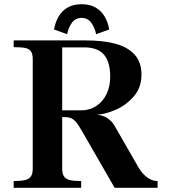

<svg xmlns="http://www.w3.org/2000/svg" viewBox="-20 -892 802 912"><path d="M284.5 -336H263V-368H367Q407 -368 438.2 -389Q469.5 -410 486.5 -446.2Q503.5 -482.5 503.5 -527Q503.5 -597.5 474 -632.2Q444.5 -667 379 -667H270V-700H389Q467.5 -700 525.8 -685Q584 -670 618 -634Q652 -598 652 -537.5Q652 -475 614.2 -432.5Q576.5 -390 526.2 -369.2Q476 -348.5 438.5 -347Q469 -345.5 491 -330.2Q513 -315 524.5 -294L638 -96.5Q654.5 -68 678.2 -50Q702 -32 728.5 -32V0H524.5L366.5 -274.5Q351 -301.5 339 -314.5Q327 -327.5 315 -331.8Q303 -336 284.5 -336ZM135.5 -90.5V-611Q135.5 -636 126.8 -648.2Q118 -660.5 99.2 -664.2Q80.5 -668 45 -668V-700H275.5V-90.5Q275.5 -66 284.5 -53.5Q293.5 -41 312.5 -36.5Q331.5 -32 365.5 -32V0H45V-32Q79.5 -32 98.5 -36.5Q117.5 -41 126.5 -53.5Q135.5 -66 135.5 -90.5ZM367.5 -807Q338.5 -807 321.5 -783.8Q304.5 -760.5 299 -729.5L236.5 -752Q242.5 -785.5 257.8 -812.5Q273 -839.5 300.5 -855.8Q328 -872 367.5 -872Q407.5 -872 434.8 -855.8Q462 -839.5 477.5 -812.8Q493 -786 499 -752L436.5 -729.5Q430.5 -760.5 413.5 -783.8Q396.5 -807 367.5 -807Z"/></svg>

Font: Didactic
Style: Regular
Weight: 400
Designer: Tyler Finck
Foundry: Etcetera Type Co
Version: Version 3.007;FEAKit 1.0